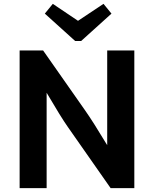

<svg xmlns="http://www.w3.org/2000/svg" viewBox="-20 -969 792 989"><path d="M381.8 -861.8 513.2 -949.2 554.2 -898.9 397.9 -757.8H367.2L210.9 -898.9L252 -949.2ZM330.1 -314Q294.9 -363.8 220.2 -491.2V0H81.1V-709H202.1L418 -400.9Q459 -342.8 532.2 -221.2V-709H671.9V0H549.8Z"/></svg>

Font: Sarala
Style: Bold
Weight: 700
Designer: Andres Torresi
Foundry: Huerta Tipografica
Version: Version 1.004;PS 001.003;hotconv 1.0.70;makeotf.lib2.5.58329